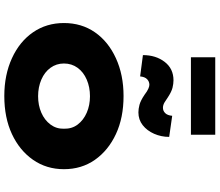

<svg xmlns="http://www.w3.org/2000/svg" viewBox="-84 -926 1020 892"><g transform="rotate(90 426.0 -480.0)"><path d="M426 10Q328 10 250.5 -25.5Q173 -61 130 -123.5Q87 -186 87 -267Q87 -349 130 -411Q173 -473 250.5 -508.5Q328 -544 426 -544Q527 -544 603 -508.5Q679 -473 722.5 -411Q766 -349 766 -267Q766 -186 722.5 -123.5Q679 -61 603 -25.5Q527 10 426 10ZM427 -147Q469 -147 503.5 -162Q538 -177 558.5 -204.5Q579 -232 578 -267Q579 -304 558.5 -331Q538 -358 503.5 -373Q469 -388 427 -388Q385 -388 350 -373Q315 -358 295 -330.5Q275 -303 275 -267Q275 -232 295 -204.5Q315 -177 350 -162Q385 -147 427 -147ZM502 -613Q486 -613 467 -618Q448 -623 421 -641Q404 -654 392.5 -659Q381 -664 374 -664Q359 -664 348 -653.5Q337 -643 335 -621L236 -634Q236 -694 267.5 -735Q299 -776 353 -776Q369 -776 387.5 -771.5Q406 -767 432 -750Q443 -742 455.5 -734.5Q468 -727 481 -727Q495 -727 505.5 -737.5Q516 -748 518 -770L616 -756Q616 -719 601.5 -686Q587 -653 561.5 -633Q536 -613 502 -613ZM246 -857V-970H606V-857Z"/></g></svg>

Font: Lexend Giga ExtraBold
Style: Regular
Weight: 800
Designer: Bonnie Shaver-Troup, Thomas Jockin
Foundry: Lexend
Version: Version 1.007